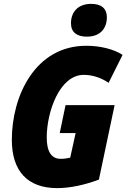

<svg xmlns="http://www.w3.org/2000/svg" viewBox="-20 -960 652 990"><path d="M428 -771C498 -771 531 -815 531 -870C531 -919 500 -940 450 -940C382 -940 346 -898 346 -840C346 -794 376 -771 428 -771ZM275 10C340 10 416 -6 490 -34L571 -418H318L288 -274H370L342 -147C324 -143 310 -141 293 -141C246 -141 221 -177 221 -251C221 -383 287 -574 412 -574C459 -574 503 -558 540 -533L612 -677C568 -706 498 -724 425 -724C161 -724 41 -465 41 -239C41 -79 121 10 275 10Z"/></svg>

Font: Noto Sans Condensed Black
Style: Italic
Weight: 900
Width: 3
Italic angle: -12°
Designer: Monotype Design Team
Foundry: Monotype Imaging Inc.
Version: Version 2.013